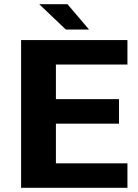

<svg xmlns="http://www.w3.org/2000/svg" viewBox="-20 -890 654 910"><path d="M584 -584H245V-420H544V-304H245V-116H584V0H80V-700H584ZM402 -750H292L166 -870H300Z"/></svg>

Font: Fivo Sans
Style: Regular
Weight: 700
Designer: Alexander Slobzheninov
Foundry: Alexander Slobzheninov
Version: 1.0